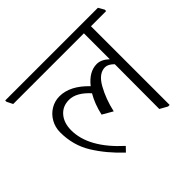

<svg xmlns="http://www.w3.org/2000/svg" viewBox="-184 -823 1037 1037"><g transform="rotate(-45 334.5 -304.0)"><path d="M698 -590H582V11H570L527 -13L528 -354Q502 -380 479 -380Q431 -380 396 -317.5Q361 -255 344 -178L285 -212Q300 -279 330 -330Q273 -393 217 -393Q168 -393 138.5 -358.5Q109 -324 109 -268Q109 -135 258 0L233 26Q157 -45 108 -124Q59 -203 59 -302Q59 -341 77.5 -373.5Q96 -406 127 -424.5Q158 -443 194 -443Q275 -443 352 -362Q401 -424 460 -424Q494 -424 528 -392V-590H-12L-29 -624V-634H679L698 -601Z"/></g></svg>

Font: Martel UltraLight
Style: Regular
Weight: 250
Designer: Dan Reynolds
Foundry: Dan Reynolds
Version: Version 1.001; ttfautohint (v1.1) -l 5 -r 5 -G 72 -x 0 -D la